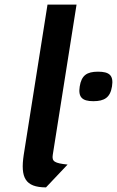

<svg xmlns="http://www.w3.org/2000/svg" viewBox="-20 -747 508 833"><path d="M82.9 -75C68.3 22.7 88.7 65.7 179.5 66L273.2 -33C217.2 -39 204.3 -46 208.9 -75L312.1 -727H186.1ZM405.1 -436C356.3 -436 333.4 -419.4 325.9 -372C318.7 -326.2 335.6 -308 384.8 -308C432.8 -308 458.3 -323.8 465.9 -372C473.6 -420.3 454.3 -436 405.1 -436Z"/></svg>

Font: Fog Sans
Style: It
Weight: 700
Foundry: Intel Corporation
Version: Version 1.00